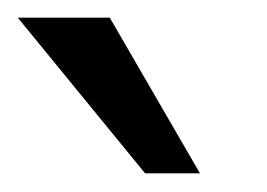

<svg xmlns="http://www.w3.org/2000/svg" viewBox="-45 -791 295 212"><path d="M175.8 -599.6 76.2 -771.5H-25.4L115.2 -599.6Z"/></svg>

Font: FreeUniversal
Style: Regular
Weight: 400
Version: Version 1.001